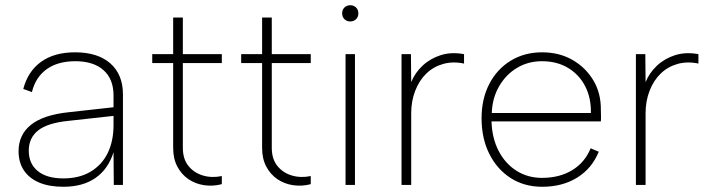

<svg xmlns="http://www.w3.org/2000/svg" viewBox="-20 -707 2717 734"><path d="M415 0 414 -125Q394 -61 345.5 -27Q297 7 222 7Q168 7 130 -9Q92 -25 71.5 -55.5Q51 -86 51 -129Q51 -192 98.5 -230Q146 -268 243 -278L414 -297V-342Q414 -405 375.5 -439Q337 -473 268 -473Q201 -473 158.5 -442.5Q116 -412 102 -355L69 -367Q87 -435 137.5 -471Q188 -507 267 -507Q354 -507 402 -464.5Q450 -422 450 -346V0ZM414 -264 242 -245Q162 -237 126 -208.5Q90 -180 90 -131Q90 -81 124.5 -53Q159 -25 222 -25Q283 -25 326 -50.5Q369 -76 391.5 -121.5Q414 -167 414 -229Z M642 -500V-640H679V-500H828V-466H679V-142Q679 -99 700.5 -72.5Q722 -46 756 -36Q790 -26 828 -34V-3Q794 6 760.5 1Q727 -4 700.5 -22Q674 -40 658 -70Q642 -100 642 -142V-466H562V-500Z M982 -500V-640H1019V-500H1168V-466H1019V-142Q1019 -99 1040.5 -72.5Q1062 -46 1096 -36Q1130 -26 1168 -34V-3Q1134 6 1100.5 1Q1067 -4 1040.5 -22Q1014 -40 998 -70Q982 -100 982 -142V-466H902V-500Z M1301 -500H1337V0H1301ZM1319 -625Q1306 -625 1297 -633.5Q1288 -642 1288 -656Q1288 -670 1297 -678.5Q1306 -687 1319 -687Q1332 -687 1341 -678.5Q1350 -670 1350 -656Q1350 -642 1341 -633.5Q1332 -625 1319 -625Z M1515 -500H1551L1552 -393Q1566 -428 1595 -455.5Q1624 -483 1664.5 -496Q1705 -509 1754 -500V-464Q1711 -473 1674 -462.5Q1637 -452 1610 -426Q1583 -400 1567.5 -360.5Q1552 -321 1552 -274V0H1515Z M2053 7Q1984 7 1932 -26.5Q1880 -60 1850.5 -119Q1821 -178 1821 -255Q1821 -329 1850.5 -386Q1880 -443 1932.5 -475Q1985 -507 2052 -507Q2118 -507 2168.5 -478Q2219 -449 2248.5 -399.5Q2278 -350 2277 -286Q2277 -278 2277.5 -266.5Q2278 -255 2277 -243H1859Q1861 -179 1886 -130.5Q1911 -82 1954 -54.5Q1997 -27 2052 -27Q2119 -27 2167.5 -56.5Q2216 -86 2238 -140L2269 -127Q2243 -63 2186.5 -28Q2130 7 2053 7ZM2239 -275Q2240 -333 2217 -377.5Q2194 -422 2151.5 -447.5Q2109 -473 2052 -473Q1999 -473 1956.5 -447.5Q1914 -422 1888 -377Q1862 -332 1860 -275Z M2411 -500H2447L2448 -393Q2462 -428 2491 -455.5Q2520 -483 2560.5 -496Q2601 -509 2650 -500V-464Q2607 -473 2570 -462.5Q2533 -452 2506 -426Q2479 -400 2463.5 -360.5Q2448 -321 2448 -274V0H2411Z"/></svg>

Font: Albert Sans ExtraLight
Style: Regular
Weight: 250
Designer: Andreas Rasmussen
Foundry: a.Foundry
Version: Version 1.025